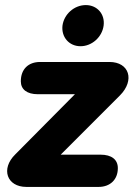

<svg xmlns="http://www.w3.org/2000/svg" viewBox="-20 -736 526 756"><path d="M84 0H368C414 0 444 -29 444 -74C444 -108 419 -127 376 -127H219L452 -360C512 -420 489 -492 411 -492H138C91 -492 62 -463 62 -416C62 -384 86 -365 129 -365H275L40 -128C-18 -71 7 0 84 0ZM297 -554C342 -554 382 -590 388 -635C394 -680 363 -716 318 -716C272 -716 232 -680 226 -635C221 -590 252 -554 297 -554Z"/></svg>

Font: SN Pro Heavy
Style: Italic
Weight: 800
Italic angle: -9°
Designer: Tobias Whetton
Foundry: Supernotes
Version: Version 1.001;Glyphs 3.2 (3249)